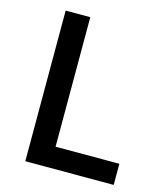

<svg xmlns="http://www.w3.org/2000/svg" viewBox="-108 -796 757 879"><g transform="rotate(15 271.0 -357.0)"><path d="M94.2 0V-713.9H210.9V-100.1H513.2V0Z"/></g></svg>

Font: f1_25842          
Style: Regular
Weight: 600
Foundry: Ascender Corporation
Version: Version 1.10